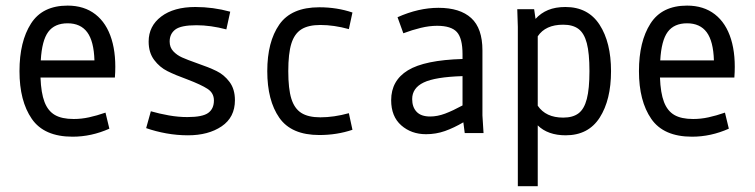

<svg xmlns="http://www.w3.org/2000/svg" viewBox="-20 -470 2665 678"><path d="M236.3 12.7Q135.7 12.7 92.3 -50.3Q48.8 -113.3 48.8 -218.8Q48.8 -323.2 89.4 -386.7Q129.9 -450.2 218.8 -450.2Q277.3 -450.2 316.9 -419.4Q356.4 -388.7 374 -331.5Q391.6 -274.4 385.7 -196.3H123Q125 -141.6 137.2 -109.9Q149.4 -78.1 173.8 -64Q198.2 -49.8 240.2 -49.8Q267.6 -49.8 294.4 -55.7Q321.3 -61.5 352.5 -72.3L366.2 -15.6Q302.7 12.7 236.3 12.7ZM313.5 -256.8Q311.5 -324.2 288.1 -356Q264.6 -387.7 218.8 -387.7Q172.9 -387.7 150.4 -357.4Q127.9 -327.1 124 -256.8Z M779.3 -366.2Q723.6 -380.9 673.8 -380.9Q619.1 -380.9 599.1 -365.7Q579.1 -350.6 579.1 -323.2Q579.1 -302.7 591.8 -289.1Q604.5 -275.4 623 -267.1Q641.6 -258.8 674.8 -247.1Q717.8 -232.4 744.6 -219.2Q771.5 -206.1 790.5 -180.7Q809.6 -155.3 809.6 -116.2Q809.6 -55.7 762.7 -23.9Q715.8 7.8 643.6 7.8Q605.5 7.8 567.4 1Q529.3 -5.9 496.1 -17.6L512.7 -77.1Q543 -68.4 576.2 -62.5Q609.4 -56.6 641.6 -56.6Q695.3 -56.6 715.3 -71.3Q735.4 -85.9 735.4 -115.2Q735.4 -141.6 712.9 -156.2Q690.4 -170.9 641.6 -189.5Q598.6 -205.1 571.3 -218.8Q543.9 -232.4 524.4 -258.3Q504.9 -284.2 504.9 -323.2Q504.9 -377.9 549.3 -411.6Q593.8 -445.3 669.9 -445.3Q732.4 -445.3 793 -428.7Z M1211.9 -367.2Q1159.2 -381.8 1111.3 -381.8Q1068.4 -381.8 1043.9 -366.2Q1019.5 -350.6 1008.8 -315.9Q998 -281.2 998 -218.8Q998 -156.2 1008.8 -121.6Q1019.5 -86.9 1043.9 -71.3Q1068.4 -55.7 1111.3 -55.7Q1159.2 -55.7 1211.9 -70.3L1224.6 -11.7Q1169.9 6.8 1107.4 6.8Q1008.8 6.8 966.3 -54.2Q923.8 -115.2 923.8 -218.8Q923.8 -322.3 966.3 -383.3Q1008.8 -444.3 1107.4 -444.3Q1169.9 -444.3 1224.6 -425.8Z M1484.4 3.9Q1432.6 3.9 1397 -27.3Q1361.3 -58.6 1361.3 -116.2Q1361.3 -185.5 1420.4 -221.7Q1479.5 -257.8 1613.3 -261.7V-278.3Q1613.3 -335 1593.3 -356.9Q1573.2 -378.9 1523.4 -378.9Q1496.1 -378.9 1465.8 -371.6Q1435.5 -364.3 1404.3 -352.5L1383.8 -409.2Q1458 -442.4 1528.3 -442.4Q1604.5 -442.4 1644 -406.2Q1683.6 -370.1 1683.6 -292V-62.5L1687.5 0H1621.1L1616.2 -38.1Q1583 -18.6 1551.3 -7.3Q1519.5 3.9 1484.4 3.9ZM1499 -58.6Q1524.4 -58.6 1551.8 -68.8Q1579.1 -79.1 1613.3 -97.7V-201.2Q1516.6 -198.2 1476.1 -178.7Q1435.5 -159.2 1435.5 -120.1Q1435.5 -91.8 1451.2 -75.2Q1466.8 -58.6 1499 -58.6Z M1808.6 -375 1806.6 -437.5H1866.2L1871.1 -403.3Q1889.6 -423.8 1915.5 -434.6Q1941.4 -445.3 1976.6 -445.3Q2056.6 -445.3 2097.2 -382.8Q2137.7 -320.3 2137.7 -218.8Q2137.7 -117.2 2097.7 -54.7Q2057.6 7.8 1977.5 7.8Q1946.3 7.8 1921.4 -1Q1896.5 -9.8 1878.9 -27.3V187.5H1808.6ZM1968.8 -54.7Q2002.9 -54.7 2022.9 -69.8Q2043 -85 2052.2 -120.6Q2061.5 -156.2 2061.5 -218.8Q2061.5 -282.2 2052.2 -317.4Q2043 -352.5 2022.9 -367.7Q2002.9 -382.8 1968.8 -382.8Q1906.2 -382.8 1878.9 -341.8V-96.7Q1907.2 -54.7 1968.8 -54.7Z M2423.8 12.7Q2323.2 12.7 2279.8 -50.3Q2236.3 -113.3 2236.3 -218.8Q2236.3 -323.2 2276.9 -386.7Q2317.4 -450.2 2406.2 -450.2Q2464.8 -450.2 2504.4 -419.4Q2543.9 -388.7 2561.5 -331.5Q2579.1 -274.4 2573.2 -196.3H2310.5Q2312.5 -141.6 2324.7 -109.9Q2336.9 -78.1 2361.3 -64Q2385.7 -49.8 2427.7 -49.8Q2455.1 -49.8 2481.9 -55.7Q2508.8 -61.5 2540 -72.3L2553.7 -15.6Q2490.2 12.7 2423.8 12.7ZM2501 -256.8Q2499 -324.2 2475.6 -356Q2452.1 -387.7 2406.2 -387.7Q2360.4 -387.7 2337.9 -357.4Q2315.4 -327.1 2311.5 -256.8Z"/></svg>

Font: Sudo Variable
Style: Regular
Weight: 400
Monospace: yes
Designer: Jens Kutilek
Foundry: Jens Kutilek
Version: Version 0.040